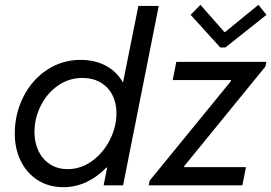

<svg xmlns="http://www.w3.org/2000/svg" viewBox="-20 -777 1137 805"><path d="M429.2 -74.2H425.8Q388.7 -35.6 342.8 -13.9Q296.9 7.8 246.1 7.8Q185.1 7.8 138.9 -21.2Q92.8 -50.3 67.4 -101.3Q42 -152.3 42 -216.8Q42 -299.3 77.6 -370.4Q113.3 -441.4 176.3 -483.6Q239.3 -525.9 317.9 -525.9Q378.4 -525.9 423.8 -501.5Q469.2 -477.1 494.6 -432.6H496.1L560.1 -752H645.5L496.1 0H414.6ZM468.3 -302.7Q468.3 -345.7 450.9 -379.2Q433.6 -412.6 401.4 -431.4Q369.1 -450.2 325.2 -450.2Q269 -450.2 223.1 -418.2Q177.2 -386.2 150.9 -333.7Q124.5 -281.2 124.5 -222.7Q124.5 -179.2 141.4 -144Q158.2 -108.9 189.7 -88.4Q221.2 -67.9 264.2 -67.9Q319.3 -67.9 366.2 -102.1Q413.1 -136.2 440.7 -190.7Q468.3 -245.1 468.3 -302.7ZM607.4 -19.5 948.7 -437.5V-441.4H704.1L719.2 -517.6H1096.7L1092.8 -498L752 -80.1V-76.2H1011.2L996.1 0H603.5ZM779.3 -714.8 820.3 -756.8 920.4 -643.1H924.3L1063.5 -756.8L1097.2 -714.8L925.3 -578.1H903.3Z"/></svg>

Font: Reddit Sans Chocolate
Style: Italic
Weight: 400
Italic angle: -11.25°
Designer: Stephen Hutchings
Version: Version 1.013